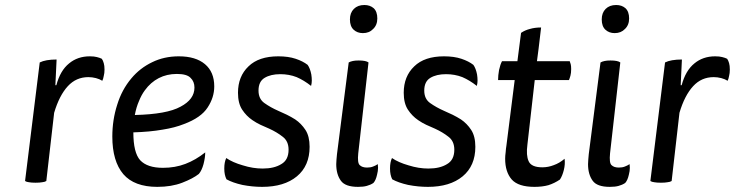

<svg xmlns="http://www.w3.org/2000/svg" viewBox="-20 -727 2936 767"><path d="M206.1 -489.3Q184.6 -489.3 167 -486.3Q150.4 -483.4 138.7 -477.5Q119.1 -320.3 80.1 -3.9Q85.9 0 95.7 1Q105.5 2.9 122.1 2.9Q138.7 2.9 148.4 1Q159.2 0 165 -3.9Q175.8 -94.7 196.3 -276.4Q216.8 -345.7 251 -382.8Q284.2 -418.9 333 -418.9Q347.7 -418.9 363.3 -415Q377.9 -411.1 388.7 -404.3Q392.6 -412.1 394.5 -423.8Q397.5 -434.6 397.5 -449.2Q397.5 -464.8 394.5 -474.6Q391.6 -485.4 386.7 -492.2Q378.9 -496.1 367.2 -499Q356.4 -502 338.9 -502Q290 -502 255.9 -473.6Q220.7 -445.3 205.1 -386.7Q204.1 -386.7 201.2 -386.7Q202.1 -412.1 206.1 -489.3Z M835.9 -381.8Q835.9 -439.5 798.8 -470.7Q761.7 -502 694.3 -502Q635.7 -502 587.9 -478.5Q539.1 -455.1 504.9 -414.1Q466.8 -369.1 448.2 -308.6Q428.7 -248 428.7 -181.6Q428.7 -83 472.7 -31.2Q516.6 19.5 608.4 19.5Q665 19.5 708 2.9Q751 -13.7 774.4 -32.2Q786.1 -45.9 793 -71.3Q799.8 -97.7 799.8 -118.2Q761.7 -87.9 720.7 -72.3Q679.7 -56.6 630.9 -56.6Q568.4 -56.6 540 -86.9Q512.7 -117.2 512.7 -198.2Q579.1 -200.2 628.9 -209Q678.7 -216.8 714.8 -231.4Q783.2 -256.8 809.6 -297.9Q835.9 -337.9 835.9 -381.8ZM518.6 -267.6Q524.4 -298.8 535.2 -323.2Q544.9 -347.7 558.6 -366.2Q582 -398.4 614.3 -415Q646.5 -431.6 686.5 -431.6Q726.6 -431.6 741.2 -416Q756.8 -401.4 756.8 -377Q756.8 -330.1 701.2 -300.8Q646.5 -270.5 518.6 -267.6Z M883.8 -95.7Q876 -79.1 876 -54.7Q876 -53.7 876 -52.7Q876 -28.3 884.8 -10.7Q909.2 2.9 948.2 11.7Q988.3 19.5 1027.3 19.5Q1115.2 19.5 1166 -22.5Q1216.8 -64.5 1216.8 -140.6Q1216.8 -182.6 1200.2 -208Q1183.6 -233.4 1159.2 -250Q1143.6 -259.8 1126 -268.6Q1108.4 -276.4 1091.8 -284.2Q1060.5 -297.9 1036.1 -315.4Q1012.7 -332 1012.7 -365.2Q1012.7 -401.4 1037.1 -416Q1061.5 -430.7 1099.6 -430.7Q1134.8 -430.7 1165 -418.9Q1194.3 -406.2 1222.7 -383.8Q1225.6 -394.5 1225.6 -405.3Q1225.6 -417 1223.6 -429.7Q1218.8 -454.1 1209 -467.8Q1190.4 -482.4 1161.1 -492.2Q1131.8 -502 1091.8 -502Q1013.7 -502 972.7 -461.9Q930.7 -421.9 930.7 -356.4Q930.7 -314.5 947.3 -289.1Q963.9 -263.7 988.3 -247.1Q1003.9 -236.3 1020.5 -228.5Q1038.1 -220.7 1055.7 -212.9Q1085.9 -199.2 1109.4 -180.7Q1132.8 -163.1 1132.8 -128.9Q1132.8 -87.9 1103.5 -71.3Q1075.2 -53.7 1029.3 -53.7Q990.2 -53.7 950.2 -66.4Q909.2 -78.1 883.8 -95.7Z M1452.1 -477.5Q1447.3 -481.4 1437.5 -483.4Q1427.7 -485.4 1413.1 -485.4Q1398.4 -485.4 1389.6 -483.4Q1379.9 -481.4 1373 -477.5Q1357.4 -355.5 1326.2 -111.3Q1325.2 -100.6 1324.2 -89.8Q1323.2 -80.1 1323.2 -71.3Q1323.2 -30.3 1341.8 -4.9Q1359.4 19.5 1410.2 19.5Q1431.6 19.5 1445.3 15.6Q1460 11.7 1471.7 3.9Q1481.4 -6.8 1486.3 -29.3Q1490.2 -43.9 1490.2 -56.6Q1490.2 -64.5 1489.3 -71.3Q1480.5 -65.4 1469.7 -61.5Q1460 -57.6 1446.3 -57.6Q1426.8 -57.6 1417 -67.4Q1407.2 -76.2 1411.1 -114.3Q1424.8 -235.4 1452.1 -477.5ZM1435.5 -707Q1409.2 -707 1393.6 -691.4Q1377.9 -675.8 1377.9 -649.4Q1377.9 -622.1 1392.6 -608.4Q1407.2 -594.7 1429.7 -594.7Q1455.1 -594.7 1470.7 -611.3Q1487.3 -627 1487.3 -653.3Q1487.3 -680.7 1472.7 -694.3Q1458 -707 1435.5 -707Z M1545.9 -95.7Q1538.1 -79.1 1538.1 -54.7Q1538.1 -53.7 1538.1 -52.7Q1538.1 -28.3 1546.9 -10.7Q1571.3 2.9 1610.4 11.7Q1650.4 19.5 1689.5 19.5Q1777.3 19.5 1828.1 -22.5Q1878.9 -64.5 1878.9 -140.6Q1878.9 -182.6 1862.3 -208Q1845.7 -233.4 1821.3 -250Q1805.7 -259.8 1788.1 -268.6Q1770.5 -276.4 1753.9 -284.2Q1722.7 -297.9 1698.2 -315.4Q1674.8 -332 1674.8 -365.2Q1674.8 -401.4 1699.2 -416Q1723.6 -430.7 1761.7 -430.7Q1796.9 -430.7 1827.1 -418.9Q1856.4 -406.2 1884.8 -383.8Q1887.7 -394.5 1887.7 -405.3Q1887.7 -417 1885.7 -429.7Q1880.9 -454.1 1871.1 -467.8Q1852.5 -482.4 1823.2 -492.2Q1793.9 -502 1753.9 -502Q1675.8 -502 1634.8 -461.9Q1592.8 -421.9 1592.8 -356.4Q1592.8 -314.5 1609.4 -289.1Q1626 -263.7 1650.4 -247.1Q1666 -236.3 1682.6 -228.5Q1700.2 -220.7 1717.8 -212.9Q1748 -199.2 1771.5 -180.7Q1794.9 -163.1 1794.9 -128.9Q1794.9 -87.9 1765.6 -71.3Q1737.3 -53.7 1691.4 -53.7Q1652.3 -53.7 1612.3 -66.4Q1571.3 -78.1 1545.9 -95.7Z M1985.4 -482.4Q1978.5 -469.7 1973.6 -447.3Q1969.7 -425.8 1969.7 -407.2Q1992.2 -407.2 2036.1 -407.2Q2028.3 -341.8 2002.9 -144.5Q2001 -133.8 2000 -119.1Q1998 -104.5 1998 -92.8Q1998 -40 2024.4 -9.8Q2050.8 19.5 2115.2 19.5Q2146.5 19.5 2170.9 12.7Q2195.3 4.9 2216.8 -9.8Q2226.6 -24.4 2232.4 -47.9Q2238.3 -71.3 2235.4 -92.8Q2214.8 -75.2 2192.4 -67.4Q2169.9 -58.6 2146.5 -58.6Q2102.5 -58.6 2091.8 -83Q2081.1 -106.4 2086.9 -149.4Q2096.7 -235.4 2116.2 -407.2Q2150.4 -407.2 2252.9 -407.2Q2255.9 -414.1 2258.8 -424.8Q2261.7 -435.5 2261.7 -451.2Q2261.7 -463.9 2259.8 -470.7Q2257.8 -478.5 2255.9 -482.4Q2211.9 -482.4 2125 -482.4Q2129.9 -515.6 2141.6 -617.2Q2116.2 -617.2 2096.7 -611.3Q2077.1 -606.4 2061.5 -595.7Q2056.6 -557.6 2046.9 -482.4Q2031.2 -482.4 1985.4 -482.4Z M2458 -477.5Q2453.1 -481.4 2443.4 -483.4Q2433.6 -485.4 2418.9 -485.4Q2404.3 -485.4 2395.5 -483.4Q2385.7 -481.4 2378.9 -477.5Q2363.3 -355.5 2332 -111.3Q2331.1 -100.6 2330.1 -89.8Q2329.1 -80.1 2329.1 -71.3Q2329.1 -30.3 2347.7 -4.9Q2365.2 19.5 2416 19.5Q2437.5 19.5 2451.2 15.6Q2465.8 11.7 2477.5 3.9Q2487.3 -6.8 2492.2 -29.3Q2496.1 -43.9 2496.1 -56.6Q2496.1 -64.5 2495.1 -71.3Q2486.3 -65.4 2475.6 -61.5Q2465.8 -57.6 2452.1 -57.6Q2432.6 -57.6 2422.9 -67.4Q2413.1 -76.2 2417 -114.3Q2430.7 -235.4 2458 -477.5ZM2441.4 -707Q2415 -707 2399.4 -691.4Q2383.8 -675.8 2383.8 -649.4Q2383.8 -622.1 2398.4 -608.4Q2413.1 -594.7 2435.5 -594.7Q2460.9 -594.7 2476.6 -611.3Q2493.2 -627 2493.2 -653.3Q2493.2 -680.7 2478.5 -694.3Q2463.9 -707 2441.4 -707Z M2704.1 -489.3Q2682.6 -489.3 2665 -486.3Q2648.4 -483.4 2636.7 -477.5Q2617.2 -320.3 2578.1 -3.9Q2584 0 2593.8 1Q2603.5 2.9 2620.1 2.9Q2636.7 2.9 2646.5 1Q2657.2 0 2663.1 -3.9Q2673.8 -94.7 2694.3 -276.4Q2714.8 -345.7 2749 -382.8Q2782.2 -418.9 2831.1 -418.9Q2845.7 -418.9 2861.3 -415Q2876 -411.1 2886.7 -404.3Q2890.6 -412.1 2892.6 -423.8Q2895.5 -434.6 2895.5 -449.2Q2895.5 -464.8 2892.6 -474.6Q2889.6 -485.4 2884.8 -492.2Q2877 -496.1 2865.2 -499Q2854.5 -502 2836.9 -502Q2788.1 -502 2753.9 -473.6Q2718.8 -445.3 2703.1 -386.7Q2702.1 -386.7 2699.2 -386.7Q2700.2 -412.1 2704.1 -489.3Z"/></svg>

Font: cl
Style: Italic
Weight: 400
Designer: Mitja Miklavcic
Version: Version 7.504; 2011; Build 1022